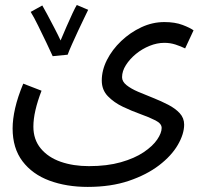

<svg xmlns="http://www.w3.org/2000/svg" viewBox="-20 -506 800 758"><path d="M29.8 1Q29.8 -35.2 39.8 -79.1Q49.8 -123 71.8 -175.8L144 -147.9Q127.9 -106 119.9 -71Q111.8 -36.1 111.8 -5.9Q111.8 44.9 140.9 80.1Q169.9 115.2 219.5 132.6Q269 149.9 331.1 149.9Q402.8 149.9 457 134.5Q511.2 119.1 547.1 95Q583 70.8 600.6 44.9Q618.2 19 618.2 -1Q618.2 -18.1 594 -30.5Q569.8 -43 534.9 -55.4Q500 -67.9 465.1 -84.5Q430.2 -101.1 406 -126Q381.8 -150.9 381.8 -188Q381.8 -229 402.3 -269.5Q422.9 -310.1 458.5 -344Q494.1 -377.9 538.1 -398.4Q582 -418.9 628.9 -418.9Q670.9 -418.9 700.9 -407.5Q731 -396 744.1 -386.2L710.9 -314.9Q693.8 -323.2 672.9 -330.1Q651.9 -336.9 628.9 -336.9Q600.1 -336.9 570.6 -325Q541 -313 516.6 -293Q492.2 -272.9 477.1 -249Q461.9 -225.1 461.9 -201.2Q461.9 -184.1 479.5 -169.9Q497.1 -155.8 525.1 -143.8Q553.2 -131.8 584.7 -119.4Q616.2 -106.9 644 -92.5Q671.9 -78.1 689.5 -59.1Q707 -40 707 -14.2Q707 22.9 682.1 65.9Q657.2 108.9 608.2 146.5Q559.1 184.1 488.5 208Q418 231.9 326.2 231.9Q242.2 231.9 175 207Q107.9 182.1 68.8 130.6Q29.8 79.1 29.8 1ZM188 -284.2Q179.2 -304.2 163.1 -337.6Q147 -371.1 130.6 -404.5Q114.3 -438 101.1 -459L147 -484.4Q154.3 -472.2 167.2 -447.8Q180.2 -423.3 194.6 -395.8Q209 -368.2 219.2 -346.2Q230 -372.1 242.9 -401.6Q255.9 -431.2 266.8 -454.6Q277.8 -478 283.2 -486.3L328.1 -467.3Q323.2 -457 312.3 -434.6Q301.3 -412.1 288.6 -384.8Q275.9 -357.4 264.4 -331.8Q252.9 -306.2 247.1 -290Z"/></svg>

Font: Kurinto Seri
Style: Regular
Weight: 400
Designer: Kurinto was developed by Clint Goss from a range of fonts that are compatible with the SIL Open Font License Version 1.1
Foundry: Clinton F. Goss
Version: Version 2.196; July 25, 2020